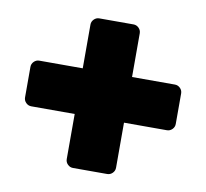

<svg xmlns="http://www.w3.org/2000/svg" viewBox="-65 -638 724 675"><g transform="rotate(10 297.0 -300.0)"><path d="M237 -33Q226 -33 218 -41Q210 -49 210 -60V-221H55Q44 -221 36 -229Q28 -237 28 -248V-357Q28 -368 36 -376Q44 -384 55 -384H210V-540Q210 -551 218 -559Q226 -567 237 -567H359Q370 -567 378 -559Q386 -551 386 -540V-384H539Q550 -384 558 -376Q566 -368 566 -357V-248Q566 -237 558 -229Q550 -221 539 -221H386V-60Q386 -49 378 -41Q370 -33 359 -33Z"/></g></svg>

Font: Rubik Light Black
Style: Regular
Weight: 900
Version: Version 2.104